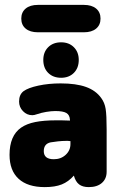

<svg xmlns="http://www.w3.org/2000/svg" viewBox="-20 -754 498 785"><path d="M266 -261Q242 -262 231.5 -262Q221 -262 217 -262Q213 -262 208 -262Q159 -262 124 -255Q89 -248 66 -232Q19 -199 19 -121Q19 -57 56 -23Q93 11 163 11Q205 11 232.5 0Q260 -11 282 -36Q289 -11 303.5 0Q318 11 343 11Q377 11 396.5 -6Q416 -23 416 -52V-225Q416 -283 412 -308.5Q408 -334 394 -353Q372 -384 331.5 -398.5Q291 -413 228 -413Q179 -413 137 -404Q95 -395 76 -381Q58 -367 58 -339Q58 -316 74 -299.5Q90 -283 112 -283Q120 -283 131 -287Q148 -293 169 -296.5Q190 -300 206 -300Q238 -300 251.5 -292Q265 -284 266 -264ZM268 -177V-165Q268 -139 248.5 -121Q229 -103 200 -103Q159 -103 159 -136Q159 -166 187 -172Q198 -174 216.5 -176Q235 -178 250 -178Q254 -178 257.5 -178Q261 -178 268 -177ZM230 -581Q197 -581 177 -561Q157 -541 157 -509Q157 -476 177 -456Q197 -436 230 -436Q262 -436 282 -456Q302 -476 302 -509Q302 -541 282 -561Q262 -581 230 -581ZM135 -734Q103 -734 85 -719Q67 -704 67 -678Q67 -652 85 -637Q103 -622 135 -622H323Q355 -622 373 -637Q391 -652 391 -678Q391 -704 373 -719Q355 -734 323 -734Z"/></svg>

Font: Beiruti Black
Style: Regular
Weight: 900
Designer: Arlette Boutros
Foundry: Boutros
Version: Version 1.41